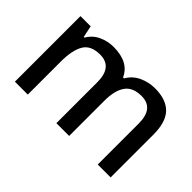

<svg xmlns="http://www.w3.org/2000/svg" viewBox="-83 -832 1116 1116"><g transform="rotate(45 474.5 -274.5)"><path d="M687 -549Q778 -549 824 -502Q870 -455 870 -351V0H764V-337Q764 -462 663 -462Q591 -462 560 -417.5Q529 -373 529 -290V0H424V-337Q424 -462 322 -462Q246 -462 217.5 -413Q189 -364 189 -272V0H83V-539H167L182 -467H188Q212 -509 255 -529Q298 -549 346 -549Q471 -549 510 -462H518Q544 -507 590 -528Q636 -549 687 -549Z"/></g></svg>

Font: Noto Sans Medium
Style: Regular
Weight: 500
Designer: Monotype Design Team
Foundry: Monotype Imaging Inc.
Version: Version 2.007